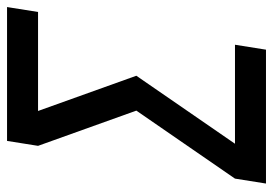

<svg xmlns="http://www.w3.org/2000/svg" viewBox="-135 -640 775 545"><g transform="rotate(-90 252.5 -367.5)"><path d="M4 0 18 -88 211 -368 111 -647 125 -735H505L491 -647H210L310 -368L117 -88H398L384 0Z"/></g></svg>

Font: Iosevka Semibold Oblique
Style: Regular
Weight: 600
Italic angle: -9°
Monospace: yes
Designer: Belleve Invis
Foundry: Belleve Invis
Version: Version 32.5.0; ttfautohint (v1.8.4)